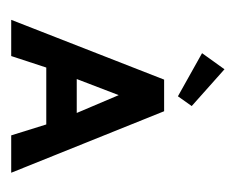

<svg xmlns="http://www.w3.org/2000/svg" viewBox="-58 -352 411 334"><g transform="rotate(90 147.0 -185.5)"><path d="M101 -371 73 -332 148 -290 165 -314ZM174 -266H119L15 0H78L98 -61H197L216 0H281ZM177 -114H118L146 -187Z"/></g></svg>

Font: Hussar Tani
Style: Dwa
Weight: 700
Foundry: Cannot Into Space Fonts
Version: Version 0.92